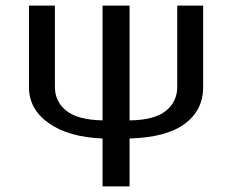

<svg xmlns="http://www.w3.org/2000/svg" viewBox="-20 -669 834 689"><path d="M348 -172Q226 -177 155 -227Q84 -277 84 -356V-649H177V-357Q177 -305 217.5 -272Q258 -239 348 -237V-649H445V-237Q534 -238 575 -271Q616 -304 616 -357V-649H709V-356Q709 -274 643.5 -225Q578 -176 445 -172V0H348Z"/></svg>

Font: Play
Style: Regular
Weight: 400
Designer: Jonas Hecksher (Cyrillic expansion: Cyreal)
Foundry: Jonas Hecksher, Playtype, e-types AS
Version: Version 2.101; ttfautohint (v1.5.65-e2d9)